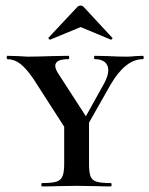

<svg xmlns="http://www.w3.org/2000/svg" viewBox="-20 -668 535 688"><path d="M368 -416Q368 -435 355.5 -445.5Q343 -456 320 -456Q317 -456 317 -462Q317 -468 320 -468L366 -467Q402 -465 434 -465Q448 -465 466 -467L492 -468Q495 -468 495 -462Q495 -456 492 -456Q430 -456 377 -366L276 -188L257 -196L352 -367Q368 -396 368 -416ZM6 -456Q4 -456 4 -462Q4 -468 6 -468L43 -467L79 -465Q110 -465 168 -467L225 -468Q228 -468 228 -462Q228 -456 225 -456Q178 -456 178 -432Q178 -421 189 -404L299 -234L226 -189L100 -385Q74 -423 52.5 -439.5Q31 -456 6 -456ZM299 -237V-81Q299 -50 304.5 -36Q310 -22 326 -17Q342 -12 377 -12Q380 -12 380 -6Q380 0 377 0Q346 0 327 -1L254 -2L185 -1Q165 0 131 0Q128 0 128 -6Q128 -12 131 -12Q166 -12 182 -17Q198 -22 204 -36.5Q210 -51 210 -81V-228ZM269 -648Q275 -648 280 -643L382 -533Q383 -533 383 -531Q383 -529 380.5 -527Q378 -525 377 -526L269 -571L160 -526Q158 -525 155 -528.5Q152 -532 154 -533L257 -643Q262 -648 269 -648Z"/></svg>

Font: Cormorant SC SemiBold
Style: Regular
Weight: 600
Designer: Christian Thalmann (Catharsis Fonts)
Foundry: Catharsis Fonts
Version: Version 4.000